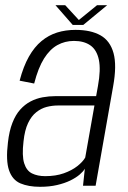

<svg xmlns="http://www.w3.org/2000/svg" viewBox="-20 -715 493 739"><path d="M134 4Q170.5 4 199.5 -2.8Q228.5 -9.5 250.5 -20.2Q272.5 -31 286.5 -43Q300.5 -55 306.5 -65.5L299.5 0H348L415.5 -383Q430 -463 417 -510.5Q404 -558 366.8 -579Q329.5 -600 270.5 -600Q232.5 -600 199.8 -589.8Q167 -579.5 139.8 -557Q112.5 -534.5 91.2 -497Q70 -459.5 55.5 -404.5L111.5 -393.5Q127 -454 149.5 -489.8Q172 -525.5 201 -541.5Q230 -557.5 264.5 -557.5Q303.5 -557.5 328 -540.2Q352.5 -523 360.5 -485Q368.5 -447 357 -384L350 -345H194Q168.5 -345 144 -340.5Q119.5 -336 97.5 -324.5Q75.5 -313 57.8 -293.2Q40 -273.5 27.8 -242.2Q15.5 -211 10.5 -166.5Q2 -96.5 14.8 -59.5Q27.5 -22.5 58.5 -9.2Q89.5 4 134 4ZM154 -37Q124.5 -37 103.2 -47.5Q82 -58 73 -86.8Q64 -115.5 70.5 -170.5Q75 -214 88 -241.2Q101 -268.5 119.8 -283.2Q138.5 -298 159.8 -303.5Q181 -309 203.5 -309H343.5L308 -108.5Q298.5 -92 277.5 -75.5Q256.5 -59 225.5 -48Q194.5 -37 154 -37ZM260 -619H300.5L392.5 -695H353.5L283.5 -638L231 -695H193.5Z"/></svg>

Font: Anybody SemiCondensed Light
Style: Italic
Weight: 300
Width: 4
Italic angle: -10°
Version: Version 1.113;gftools[0.9.25]